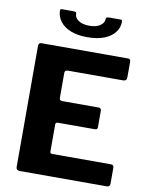

<svg xmlns="http://www.w3.org/2000/svg" viewBox="-101 -1027 856 1099"><g transform="rotate(10 327.0 -477.0)"><path d="M69.8 -722.7Q69.8 -742 85.9 -742H590Q604.9 -742 604.9 -725V-634.9Q604.9 -613.6 584 -613.6H263.8Q244.8 -613.6 244.8 -597.5V-453.3Q244.8 -436.3 260.2 -436.3H471.5Q488.5 -436.3 488.5 -420.1V-324.2Q488.5 -318.1 485.2 -314.1Q482 -310.1 473.4 -310.1H258.8Q244.8 -310.1 244.8 -297.5V-140.9Q244.8 -128.4 255.9 -128.4H597.6Q615.6 -128.4 615.6 -112.8V-17.7Q615.6 -10.1 611.2 -5.1Q606.9 0 596.5 0H91.6Q69.8 0 69.8 -20.7V-722.7ZM338.7 -821.4Q280.3 -821.4 240.7 -837.7Q201.1 -854.1 180.5 -881.4Q160 -908.8 158.5 -940.3Q157.8 -948.6 160 -951.3Q162.3 -954 167.8 -954H232.7Q244.9 -954 249.3 -951.4Q253.7 -948.9 253 -942Q252.3 -920 275.2 -904Q298.1 -888 338.7 -888ZM338.7 -821.4V-888Q379.3 -888 401.9 -904Q424.4 -920 424.4 -942Q424.4 -948.9 428.5 -951.4Q432.6 -954 444.7 -954H509.6Q515.2 -954 517 -951.3Q518.9 -948.6 518.9 -940.3Q518.9 -908.8 498.3 -881.4Q477.8 -854.1 437.8 -837.7Q397.8 -821.4 338.7 -821.4Z"/></g></svg>

Font: Libre Franklin Thin
Style: Regular
Weight: 100
Designer: Pablo Impallari, Rodrigo Fuenzalida, Nhung Nguyen
Foundry: Impallari Type
Version: Version 3.000